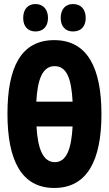

<svg xmlns="http://www.w3.org/2000/svg" viewBox="-20 -924 540 952"><path d="M342 -768C381 -768 405 -792 405 -835C405 -878 381 -904 342 -904C306 -904 281 -880 281 -835C281 -791 306 -768 342 -768ZM156 -768C193 -768 218 -792 218 -835C218 -878 193 -904 156 -904C120 -904 95 -880 95 -835C95 -791 120 -768 156 -768ZM249 8C413 8 483 -130 483 -358C483 -588 413 -725 249 -725C84 -725 17 -590 17 -360C17 -130 86 8 249 8ZM251 -596C310 -596 334 -536 340 -420H160C166 -531 191 -596 251 -596ZM252 -120C193 -120 167 -187 161 -297H340C334 -188 311 -120 252 -120Z"/></svg>

Font: Noto Sans Mono ExtraCondensed ExtraBold
Style: Regular
Weight: 800
Width: 2
Designer: Monotype Design Team
Foundry: Monotype Imaging Inc.
Version: Version 2.014